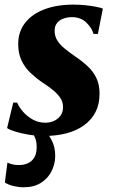

<svg xmlns="http://www.w3.org/2000/svg" viewBox="-36 -564 478 812"><path d="M378 -420.5H359.5Q353 -445.5 329.2 -468.5Q305.5 -491.5 268 -491.5Q249.5 -491.5 232.5 -485.5Q215.5 -479.5 205.2 -466.8Q195 -454 195 -434Q195 -412 205.5 -394.2Q216 -376.5 235.8 -360Q255.5 -343.5 282.5 -325Q312 -305 335 -283.5Q358 -262 371.5 -234.2Q385 -206.5 385 -167.5Q385 -123 367.8 -89.8Q350.5 -56.5 319.2 -34Q288 -11.5 245.2 -0.2Q202.5 11 151 11Q118.5 11 85.5 5.5Q52.5 0 27.8 -7.8Q3 -15.5 -6 -22.5L20 -130H36.5Q44.5 -111 61.8 -91.2Q79 -71.5 103 -58.2Q127 -45 156 -45Q175 -45 192 -52.5Q209 -60 219.8 -74.8Q230.5 -89.5 230.5 -110.5Q230.5 -131.5 220.2 -148Q210 -164.5 190.5 -181Q171 -197.5 141.5 -216.5Q116 -234 92.8 -256Q69.5 -278 55.2 -307.8Q41 -337.5 41 -378Q41 -429.5 69.8 -466.8Q98.5 -504 151 -524.2Q203.5 -544.5 275.5 -544.5Q300 -544.5 326 -541.8Q352 -539 372 -535Q392 -531 399 -527.5ZM64.5 228Q43 228 21.2 222.8Q-0.5 217.5 -15.5 208L-4.5 123.5Q4 128 17 131.2Q30 134.5 45.5 134Q64.5 134 81 126.8Q97.5 119.5 107.8 104Q118 88.5 119 63.5Q120 34.5 111.5 16.8Q103 -1 97.5 -12.5L133 -14.5L154.5 -12.5Q170.5 5 184 32Q197.5 59 197.5 95Q197.5 129 182.2 159.8Q167 190.5 137.2 209.2Q107.5 228 64.5 228Z"/></svg>

Font: Merriweather 72pt Black
Style: Italic
Weight: 900
Italic angle: -7.8°
Version: Version 2.101